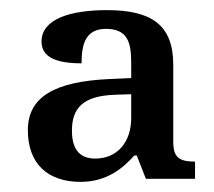

<svg xmlns="http://www.w3.org/2000/svg" viewBox="-20 -739 422 379"><path d="M139 -380C190 -380 222 -406 245 -432H250L268 -386H365V-420C333 -420 322 -429 322 -459V-611C322 -690 279 -719 191 -719C120 -719 62 -702 62 -657C62 -626 91 -614 141 -614C141 -652 149 -682 189 -682C233 -682 239 -654 239 -614V-585L196 -583C88 -578 35 -548 35 -482C35 -415 75 -380 139 -380ZM168 -426C142 -426 122 -439 122 -481C122 -525 143 -550 208 -552L239 -553V-506C239 -459 212 -426 168 -426Z"/></svg>

Font: Noto Fangsong KSS Vertical
Style: Regular
Weight: 400
Designer: LIU Zhao, ZHANG Congyu, Kushim JIANG
Foundry: Guyu Beijing Co. Ltd.
Version: Version 1.000;November 16, 2022;FontCreator 11.5.0.2427 64-b